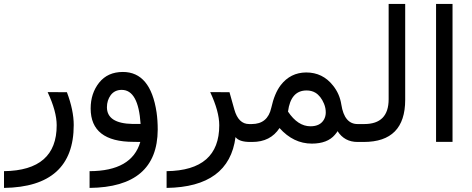

<svg xmlns="http://www.w3.org/2000/svg" viewBox="-26 -712 2369 963"><path d="M309.6 -249.5Q343.8 -158.7 343.8 -85Q343.8 225.6 -5.9 230.5V146.5Q258.8 143.1 258.3 -84Q258.3 -152.8 212.9 -250Z M759.3 -148.4Q765.1 -107.9 765.1 -62Q763.7 227.1 423.3 230.5V146.5Q635.3 146 677.7 0L643.6 -0.5Q428.7 -0.5 428.7 -168Q428.7 -243.7 471.2 -297.4Q514.2 -351.1 590.3 -351.1Q729 -351.1 759.3 -148.4ZM679.2 -90.3Q668 -261.2 584.5 -261.2Q549.3 -261.2 529.3 -234.9Q510.3 -208.5 510.3 -174.3Q510.3 -92.8 639.2 -90.3Z M1155.3 -24.4Q1123 226.1 809.6 230.5V146.5Q1074.2 143.1 1073.7 -84Q1073.7 -152.8 1028.3 -250L1125 -249.5L1149.4 -162.6Q1169.9 -89.8 1223.6 -89.8H1237.3Q1247.1 -89.8 1247.1 -54.7V-43Q1247.1 0 1237.3 0H1229Q1173.3 0 1155.3 -24.4Z M1531.2 -78.6Q1580.1 -78.6 1599.1 -112.8Q1607.4 -127.9 1607.9 -146Q1608.4 -169.4 1599.1 -191.9Q1583 -230.5 1555.7 -247.1Q1536.6 -258.3 1511.7 -258.3Q1432.1 -258.3 1418.5 -152.3Q1467.8 -78.6 1531.2 -78.6ZM1667 -54.2Q1665 -49.3 1653.8 -36.1Q1616.2 8.3 1538.1 8.3Q1445.8 8.3 1376 -69.8Q1330.6 0 1239.3 0H1229Q1191.4 0 1191.4 -43V-52.2Q1191.4 -89.8 1229 -89.8H1236.8Q1316.4 -89.8 1334.5 -170.9Q1350.6 -243.7 1381.8 -284.7Q1430.7 -348.1 1509.8 -348.6Q1592.3 -348.6 1644 -283.2Q1677.7 -241.7 1686 -187.5Q1701.2 -89.8 1767.6 -89.8H1774.9Q1784.7 -89.8 1784.7 -52.2V-43Q1784.7 0 1774.9 0H1767.1Q1702.1 0 1667 -54.2Z M1767.6 0Q1729.5 0 1729.5 -43V-52.2Q1729.5 -89.8 1767.6 -89.8H1800.8Q1923.3 -89.8 1923.3 -214.4V-692.4H2006.3V-211.4Q2006.3 0 1798.3 0Z M2161.1 -692.4H2243.7V-0.5H2161.1Z"/></svg>

Font: Dirooz
Style: Regular
Weight: 400
Foundry: DejaVu fonts team - Redesigned by Saber Rastikerdar
Version: Version 0.2.1